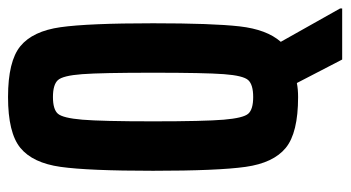

<svg xmlns="http://www.w3.org/2000/svg" viewBox="-212 -524 851 466"><g transform="rotate(-90 213.0 -290.5)"><path d="M211 8Q124 8 87.5 -22Q51 -52 41.5 -119.5Q32 -187 32 -344Q32 -501 41.5 -568.5Q51 -636 87.5 -666Q124 -696 211 -696Q298 -696 334.5 -666Q371 -636 380.5 -568.5Q390 -501 390 -344Q390 -200 382.5 -134Q375 -68 345 -34L426 110V115H302L245 5Q230 8 211 8ZM270 -344Q270 -469 266.5 -516Q263 -563 252 -575Q241 -587 211 -587Q181 -587 170.5 -575Q160 -563 156 -515.5Q152 -468 152 -344Q152 -220 156 -172.5Q160 -125 170.5 -113Q181 -101 211 -101Q241 -101 252 -113Q263 -125 266.5 -172Q270 -219 270 -344Z"/></g></svg>

Font: Saira ExtraCondensed
Style: Bold
Weight: 700
Width: 2
Designer: Hector Gatti with collaboration of the Omnibus-Type team
Foundry: Omnibus-Type
Version: Version 0.072; ttfautohint (v1.8)